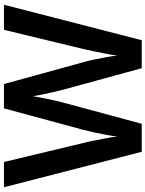

<svg xmlns="http://www.w3.org/2000/svg" viewBox="100 -854 754 995"><g transform="rotate(-90 477.5 -357.0)"><path d="M950 -714 766 0H621L510 -406Q505 -425 497.5 -457Q490 -489 484 -519Q478 -549 476 -564Q474 -549 468 -519Q462 -489 455 -457Q448 -425 442 -404L333 0H188L4 -714H135L232 -309Q239 -283 245.5 -250Q252 -217 258 -184.5Q264 -152 267 -127Q270 -153 276 -185.5Q282 -218 289 -250Q296 -282 302 -304L413 -714H539L652 -303Q659 -281 665.5 -248.5Q672 -216 678 -183.5Q684 -151 687 -127Q690 -152 696 -184.5Q702 -217 709 -250Q716 -283 722 -309L820 -714Z"/></g></svg>

Font: Noto Sans Lisu SemiBold
Style: Regular
Weight: 600
Designer: Monotype Design Team. David Williams.
Foundry: Monotype Imaging Inc.
Version: Version 2.102; ttfautohint (v1.8.4.7-5d5b)